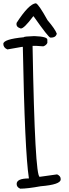

<svg xmlns="http://www.w3.org/2000/svg" viewBox="-20 -1134 413 1154"><path d="M184.6 -917H187.5Q264.6 -914.1 264.6 -895.5V-876Q257.8 -861.3 240.2 -855.5L197.3 -858.4H175.8V-855.5Q189.5 -71.3 218.8 -71.3L323.2 -85.9Q344.7 -76.2 344.7 -58.6V-55.7Q344.7 -24.4 224.6 -14.6Q144.5 0 101.6 0Q80.1 -8.8 80.1 -28.3Q80.1 -61.5 153.3 -61.5V-65.4Q128.9 -224.6 117.2 -852.5H113.3L24.4 -836.9Q0 -847.7 0 -870.1Q0 -898.4 123 -910.2Q123 -915 184.6 -917ZM321.3 -931.6Q315.4 -906.2 282.2 -908.2Q270.5 -910.2 182.6 -1035.2L179.7 -1036.1Q123 -960 104.5 -962.9L101.6 -963.9Q74.2 -972.7 80.1 -997.1Q153.3 -1110.4 195.3 -1114.3Q210.9 -1111.3 265.6 -1012.7Q311.5 -959 321.3 -931.6Z"/></svg>

Font: Sue Ellen Francisco
Style: Regular
Weight: 400
Designer: Kimberly Geswein
Foundry: Kimberly Geswein
Version: Version 1.002 2007